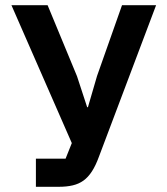

<svg xmlns="http://www.w3.org/2000/svg" viewBox="-20 -718 640 738"><path d="M118 -108H232L256 -168L24 -698H163L276 -425L315 -306H318L353 -426L449 -698H580L360 -115Q348 -82 333.5 -59.5Q319 -37 301 -24Q283 -11 259.5 -5.5Q236 0 206 0H118Z"/></svg>

Font: IBM Plex Mono SemiBold
Style: Regular
Weight: 600
Monospace: yes
Designer: Mike Abbink, Paul van der Laan, Pieter van Rosmalen
Foundry: Bold Monday
Version: Version 2.3